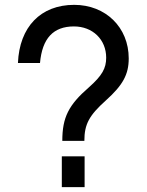

<svg xmlns="http://www.w3.org/2000/svg" viewBox="-20 -772 607 792"><path d="M328 -191C328 -260 348 -296 417 -358C487 -421 511 -465 511 -531C511 -659 416 -752 286 -752C148 -752 60 -661 54 -512H145C154 -614 200 -663 285 -663C362 -663 418 -609 418 -534C418 -490 401 -460 347 -412C263 -339 237 -288 237 -191ZM235 0H329V-127H235Z"/></svg>

Font: Involve Medium
Style: Regular
Weight: 500
Designer: Stefan Peev
Foundry: Context Ltd.
Version: Version 1.001